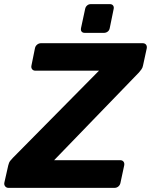

<svg xmlns="http://www.w3.org/2000/svg" viewBox="-42 -909 730 929"><path d="M-1 0Q-11 0 -17 -7.5Q-23 -15 -21 -25L-2 -109Q1 -123 8.5 -132Q16 -141 20 -145L437 -567H129Q119 -567 113.5 -574Q108 -581 110 -591L127 -675Q129 -686 137.5 -693Q146 -700 157 -700H648Q659 -700 664.5 -693Q670 -686 668 -675L650 -592Q648 -581 642 -573Q636 -565 630 -558L220 -134H539Q550 -134 555.5 -127Q561 -120 559 -109L541 -25Q539 -14 531 -7Q523 0 512 0ZM368 -750Q358 -750 353 -756Q348 -762 350 -773L370 -866Q372 -876 379.5 -882.5Q387 -889 397 -889H490Q500 -889 505 -882.5Q510 -876 508 -866L489 -773Q487 -762 479 -756Q471 -750 461 -750Z"/></svg>

Font: Rubik SemiBold
Style: Italic
Weight: 600
Italic angle: -12°
Designer: Hubert and Fischer
Foundry: Hubert and Fischer
Version: Version 2.300;gftools[0.9.30]